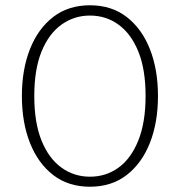

<svg xmlns="http://www.w3.org/2000/svg" viewBox="-20 -698 682 728"><path d="M321 10Q239 10 181.5 -34.5Q124 -79 93.5 -156.5Q63 -234 63 -334Q63 -434 93.5 -511.5Q124 -589 181.5 -633.5Q239 -678 321 -678Q403 -678 460.5 -633.5Q518 -589 548.5 -511.5Q579 -434 579 -334Q579 -234 548.5 -156.5Q518 -79 460.5 -34.5Q403 10 321 10ZM321 -28Q382 -28 429.5 -62.5Q477 -97 504.5 -165.5Q532 -234 532 -334Q532 -435 504.5 -502.5Q477 -570 429.5 -604.5Q382 -639 321 -639Q261 -639 213 -604.5Q165 -570 137.5 -502.5Q110 -435 110 -334Q110 -233 137.5 -165Q165 -97 213 -62.5Q261 -28 321 -28Z"/></svg>

Font: Gantari ExtraLight
Style: Regular
Weight: 250
Designer: Anugrah Pasau
Foundry: Lafontype
Version: Version 1.000